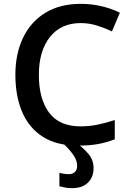

<svg xmlns="http://www.w3.org/2000/svg" viewBox="-20 -744 674 994"><path d="M397.9 -624.5Q295.4 -624.5 238.3 -552.2Q181.2 -480 181.2 -356.4Q181.2 -231.9 234.1 -160.9Q287.1 -89.8 397 -89.8Q442.4 -89.8 485.4 -98.6Q528.3 -107.4 574.2 -122.6V-22.9Q530.8 -5.9 486.3 2Q441.9 9.8 383.8 9.8Q273.9 9.8 202.1 -35.6Q130.4 -81.1 95 -163.6Q59.6 -246.1 59.6 -356.9Q59.6 -464.8 98.9 -547.6Q138.2 -630.4 213.9 -677.2Q289.6 -724.1 398.4 -724.1Q452.1 -724.1 504.2 -712.2Q556.2 -700.2 600.6 -678.2L559.6 -581.5Q522.5 -599.1 481.7 -611.8Q440.9 -624.5 397.9 -624.5ZM379.4 114.3Q379.4 87.4 360.6 59.6Q341.8 31.7 308.1 0L380.4 -1Q413.1 23.4 438.7 54Q464.4 84.5 464.4 126.5Q464.4 173.3 435.1 201.7Q405.8 230 354.5 230Q334.5 230 318.1 227.1Q301.8 224.1 287.6 220.2V150.4Q296.4 153.3 309.8 155.5Q323.2 157.7 337.4 157.7Q355.5 157.7 367.4 146.7Q379.4 135.7 379.4 114.3Z"/></svg>

Font: Open Sans SemiBold
Style: Regular
Weight: 600
Designer: Monotype Design Team
Foundry: Monotype Imaging Inc.
Version: Version 3.003; ttfautohint (v1.8.4)